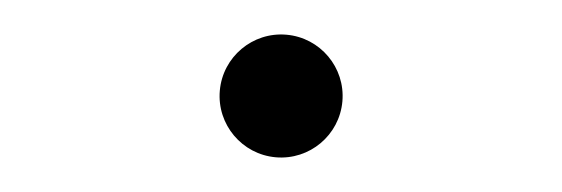

<svg xmlns="http://www.w3.org/2000/svg" viewBox="-30 -561 1060 362"><g transform="rotate(5 500.0 -380.0)"><path d="M500 -496C436 -496 384 -444 384 -380C384 -316 436 -264 500 -264C564 -264 616 -316 616 -380C616 -444 564 -496 500 -496Z"/></g></svg>

Font: Noto Sans TC Medium
Style: Regular
Weight: 500
Designer: Ryoko NISHIZUKA 西塚涼子 (kana, bopomofo & ideographs); Paul D. Hunt (Latin, Greek & Cyrillic); Sandoll Communications 산돌커뮤니
Foundry: Adobe
Version: Version 2.004;hotconv 1.0.118;makeotfexe 2.5.65603